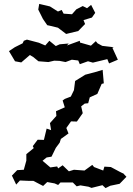

<svg xmlns="http://www.w3.org/2000/svg" viewBox="-20 -935 683 984"><path d="M181 -915 176 -886 200 -838 222 -806 245 -801 277 -793 319 -761 381 -776 416 -812 408 -832 451 -845 468 -869 447 -910 426 -893 404 -904 371 -887 349 -862 306 -865 296 -884 277 -876 236 -902ZM26 -673 57 -621 89 -615 133 -653 150 -643 177 -621 228 -617 258 -624 285 -623 316 -617 348 -629 381 -625 389 -606 431 -621 456 -614 530 -632 539 -610 584 -629 556 -690 563 -693 504 -700 480 -713 471 -724 446 -701 390 -717 389 -726 323 -702 332 -712 286 -708 266 -699 233 -726 212 -702 179 -716 118 -732 102 -726 96 -713 56 -693ZM41 -35 63 11 82 -10 129 -8H151L201 18L222 -2L260 5L278 13L290 0H353L373 20L392 15L434 22L449 28L505 14L521 29L545 17L593 7L628 -29L611 -47L606 -48L548 -79L515 -81L509 -61L462 -79L453 -90L413 -61L359 -65L333 -57L301 -88L278 -72L273 -82L238 -77L198 -111L219 -128L244 -132L266 -177L286 -204L292 -223L331 -251L320 -279L344 -313L374 -312L404 -355L396 -390L414 -404L432 -406L440 -436L479 -454L501 -505L512 -508L506 -577L466 -565L405 -549L417 -552L365 -520L359 -473L343 -440L312 -428L301 -420L312 -385L267 -365L269 -341L236 -304L242 -268L219 -276L205 -218L173 -219L148 -186L153 -176L115 -145V-112L102 -65L68 -63Z"/></svg>

Font: チョークS
Style: Regular
Weight: 400
Designer: [Stick] Fontworks Inc.
Foundry: [Stick] Fontworks Inc.
Version: Version 1.200;FEAKit 1.0